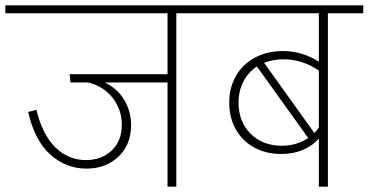

<svg xmlns="http://www.w3.org/2000/svg" viewBox="-33 -702 1386 722"><path d="M763 -652H630V0H597V-392H361Q410 -368 435 -325Q460 -282 460 -232Q460 -158 412.5 -113Q365 -68 292 -68Q215 -68 156 -121Q97 -174 73 -281L104 -289Q127 -194 176 -147Q225 -100 290 -100Q349 -100 387 -136Q425 -172 425 -233Q425 -290 390.5 -334Q356 -378 298 -392H232L229 -423H597V-652H-13V-682H763Z M1333 -652H1200V0H1166V-181Q1144 -155 1107.5 -139Q1071 -123 1025 -123Q967 -123 922.5 -147.5Q878 -172 853.5 -216Q829 -260 829 -316Q829 -373 854.5 -417Q880 -461 926 -485.5Q972 -510 1031 -510Q1104 -510 1166 -470V-652H730V-682H1333ZM1166 -222V-437Q1103 -479 1033 -479Q996 -479 960 -466L1149 -202Q1156 -208 1166 -222ZM1027 -154Q1082 -154 1126 -183L933 -452Q900 -430 882 -395Q864 -360 864 -316Q864 -245 909 -199.5Q954 -154 1027 -154Z"/></svg>

Font: FiraGO UltraLight
Style: Regular
Weight: 200
Designer: bBox Type
Foundry: bBox Type GmbH
Version: Version 1.001